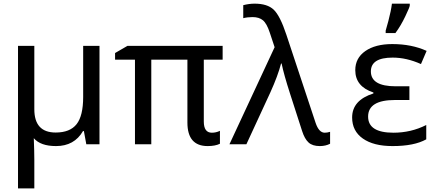

<svg xmlns="http://www.w3.org/2000/svg" viewBox="-20 -786 2440 1046"><path d="M167 -190.9Q167 -64 283.2 -64Q361.3 -64 397.2 -109.4Q433.1 -154.8 433.1 -257.8V-536.1H522V0H450.2L437 -71.8H432.1Q384.8 9.8 285.2 9.8Q200.7 9.8 164.1 -33.2Q167 41.5 167 84V240.2H78.1V-536.1H167Z M1178.2 -73.2V-2.9Q1152.8 9.8 1111.3 9.8Q1001 9.8 1001 -118.2V-460.9H804.2V0H715.3V-460.9H606.9V-497.1L674.3 -536.1H1192.9V-460.9H1090.3V-124Q1090.3 -63 1134.3 -63Q1156.7 -63 1178.2 -73.2Z M1230 0 1476.1 -528.8 1450.2 -606.9Q1433.6 -657.7 1412.6 -675.3Q1391.6 -692.9 1356 -692.9Q1328.6 -692.9 1305.2 -687V-757.8Q1336.9 -766.1 1367.2 -766.1Q1436.5 -766.1 1471.2 -733.2Q1505.9 -700.2 1540 -597.2L1699.2 -117.2Q1717.3 -63 1749 -63Q1763.2 -63 1778.3 -67.9V-2.9Q1753.9 9.8 1722.2 9.8Q1682.1 9.8 1660.9 -9.8Q1639.6 -29.3 1626 -71.8L1560.1 -275.9Q1526.4 -380.4 1514.2 -439.9H1511.2Q1493.7 -372.6 1453.1 -283.2L1322.3 0Z M2210.4 -315.9V-241.2H2132.3Q1985.4 -241.2 1985.4 -150.9Q1985.4 -63 2123.5 -63Q2219.2 -63 2302.2 -105V-26.9Q2236.8 9.8 2118.2 9.8Q2015.1 9.8 1956.8 -31.2Q1898.4 -72.3 1898.4 -146Q1898.4 -240.2 2014.2 -276.9V-282.2Q1915.5 -314.5 1915.5 -403.8Q1915.5 -469.7 1970.2 -507.8Q2024.9 -545.9 2117.2 -545.9Q2222.7 -545.9 2304.2 -508.8L2273.4 -437Q2194.8 -472.2 2119.1 -472.2Q2000.5 -472.2 2000.5 -397Q2000.5 -315.9 2135.3 -315.9ZM2081.1 -619.1 2095.7 -671.4Q2110.4 -727.1 2115.2 -766.1H2212.4V-755.9Q2212.4 -748 2188.2 -697.3Q2164.1 -646.5 2134.3 -606H2081.1Z"/></svg>

Font: Droid Sans Mono
Style: Regular
Weight: 400
Monospace: yes
Foundry: Ascender Corporation
Version: Version 1.00 build 112